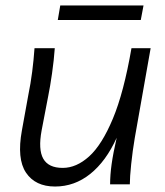

<svg xmlns="http://www.w3.org/2000/svg" viewBox="-20 -673 601 701"><path d="M181 8Q109 8 75 -42.5Q41 -93 60 -197L83 -324Q92 -368 97.5 -411Q103 -454 106 -497H180Q177 -454 170 -405Q163 -356 156 -322L132 -197Q119 -127 138 -93.5Q157 -60 209 -60Q259 -60 305.5 -102Q352 -144 392 -239.5Q432 -335 460 -497H530L472 -169Q464 -122 459 -74Q454 -26 454 0H382Q382 -34 387.5 -73.5Q393 -113 406 -170Q367 -84 309.5 -38Q252 8 181 8ZM200 -653H504L494 -600H191Z"/></svg>

Font: Livvic
Style: Italic
Weight: 400
Italic angle: -10°
Designer: Jacques Le Bailly, Baron von Fonthausen
Version: Version 1.001; ttfautohint (v1.8.2)